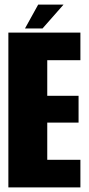

<svg xmlns="http://www.w3.org/2000/svg" viewBox="-20 -817 390 837"><path d="M16.5 0V-675H330.5V-554.5H186V-399.5H322.5V-282.5H186V-120.5H330.5V0ZM89 -693 146.5 -797H257L165.5 -693Z"/></svg>

Font: Anybody Condensed ExtraBold
Style: Regular
Weight: 800
Width: 3
Designer: Tyler Finck
Foundry: Etcetera Type Company
Version: Version 1.010; ttfautohint (v1.8.3) -l 8 -r 50 -G 200 -x 14 